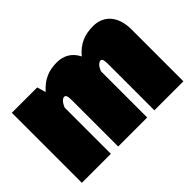

<svg xmlns="http://www.w3.org/2000/svg" viewBox="-103 -798 1039 1039"><g transform="rotate(-45 416.0 -278.5)"><path d="M673 -557C608 -557 559 -538 513 -484C490 -532 448 -557 395 -557C333 -557 285 -538 239 -486L224 -536H30V0H252V-353C264 -385 281 -397 291 -397C301 -397 308 -390 308 -356V0H530V-353C541 -385 559 -397 569 -397C578 -397 585 -390 585 -356V0H807V-398C807 -500 752 -557 673 -557Z"/></g></svg>

Font: Fira Sans Ultra
Style: Regular
Weight: 950
Designer: Carrois Corporate & Edenspiekermann AG
Foundry: Carrois Corporate GbR & Edenspiekermann AG
Version: Version 4.203;PS 004.203;hotconv 1.0.88;makeotf.lib2.5.64775